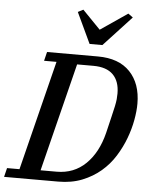

<svg xmlns="http://www.w3.org/2000/svg" viewBox="-88 -996 827 1046"><g transform="rotate(5 326.0 -472.5)"><path d="M-14 -49H54L204 -649H136L148 -698H426Q541 -698 602 -634Q663 -570 663 -460Q663 -420 654 -370.5Q645 -321 626 -270Q607 -219 576.5 -170Q546 -121 502 -83.5Q458 -46 400.5 -23Q343 0 270 0H-26ZM169 -53H257Q351 -53 415.5 -115.5Q480 -178 507 -287Q520 -342 528.5 -377Q537 -412 542 -435.5Q547 -459 548.5 -475Q550 -491 550 -506Q550 -573 514 -609Q478 -645 406 -645H317ZM296 -930 325 -945 423 -844 571 -945 597 -926 445 -762H375Z"/></g></svg>

Font: IBM Plex Serif Medium
Style: Italic
Weight: 500
Italic angle: -14°
Designer: Mike Abbink, Paul van der Laan, Pieter van Rosmalen
Foundry: Bold Monday
Version: Version 2.5